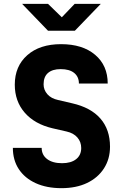

<svg xmlns="http://www.w3.org/2000/svg" viewBox="-20 -970 640 1000"><path d="M300 10Q223 10 166 -16Q109 -42 78 -89Q47 -136 47 -200H197Q197 -163 225.5 -141.5Q254 -120 303 -120Q350 -120 376.5 -141Q403 -162 403 -199Q403 -231 383 -254Q363 -277 327 -285L253 -302Q160 -324 108.5 -383.5Q57 -443 57 -529Q57 -625 122 -682.5Q187 -740 298 -740Q410 -740 475.5 -684.5Q541 -629 541 -535H391Q391 -570 366.5 -590Q342 -610 296 -610Q253 -610 230 -590Q207 -570 207 -531Q207 -502 226.5 -479.5Q246 -457 283 -449L356 -432Q453 -410 503 -352.5Q553 -295 553 -206Q553 -142 521.5 -93Q490 -44 433.5 -17Q377 10 300 10ZM230 -810 95 -950H230L302 -880L369 -950H505L370 -810Z"/></svg>

Font: Tiny ExtraBold
Style: Regular
Weight: 800
Designer: Philipp Nurullin, Konstantin Bulenkov
Foundry: JetBrains
Version: Version 2.251; ttfautohint (v1.8.4.7-5d5b)